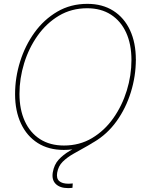

<svg xmlns="http://www.w3.org/2000/svg" viewBox="-20 -757 738 982"><path d="M306.2 9.8Q228.5 9.8 172.9 -25.6Q117.2 -61 87.2 -125.2Q57.1 -189.5 57.1 -275.4Q57.1 -359.9 82.8 -441.9Q108.4 -523.9 156.5 -590.6Q204.6 -657.2 272.9 -697.3Q341.3 -737.3 426.8 -737.3Q503.9 -737.3 559.6 -701.9Q615.2 -666.5 645 -602.5Q674.8 -538.6 674.8 -452.1Q674.8 -368.2 649.4 -285.9Q624 -203.6 576.2 -137Q528.3 -70.3 460.2 -30.3Q392.1 9.8 306.2 9.8ZM307.1 -12.7Q387.2 -12.7 450.9 -50.8Q514.6 -88.9 559.6 -152.6Q604.5 -216.3 628.4 -293.7Q652.3 -371.1 652.3 -450.2Q652.3 -530.8 625.2 -590.1Q598.1 -649.4 547.4 -682.1Q496.6 -714.8 426.3 -714.8Q345.7 -714.8 281.7 -676.8Q217.8 -638.7 172.6 -575Q127.4 -511.2 103.5 -433.6Q79.6 -356 79.6 -276.9Q79.6 -197.3 106.7 -137.7Q133.8 -78.1 184.8 -45.4Q235.8 -12.7 307.1 -12.7ZM328.6 205.1Q287.1 205.1 265.4 184.1Q243.7 163.1 250 124.5Q256.8 85 280 59.6Q303.2 34.2 337.2 14.4Q371.1 -5.4 411.1 -26.6Q451.2 -47.9 491.2 -78.4Q531.2 -108.9 566.7 -156.2Q602.1 -203.6 627.2 -275.6Q652.3 -347.7 661.6 -452.1H675.3Q666 -345.7 641.4 -271.5Q616.7 -197.3 582 -147.7Q547.4 -98.1 507.8 -65.9Q468.3 -33.7 429 -11.7Q389.6 10.3 356.4 29.1Q323.2 47.9 300.8 70.1Q278.3 92.3 272.5 126Q267.6 155.3 282.7 168.9Q297.9 182.6 330.1 182.6Q335.4 182.6 341.3 182.1Q347.2 181.6 352.1 181.2L350.6 203.6Q344.7 204.1 339.4 204.6Q334 205.1 328.6 205.1Z"/></svg>

Font: Inter 28pt Thin
Style: Italic
Weight: 250
Italic angle: -9.3988°
Designer: Rasmus Andersson
Foundry: rsms
Version: Version 4.001;git-66647c0bb